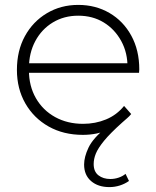

<svg xmlns="http://www.w3.org/2000/svg" viewBox="-20 -546 637 783"><path d="M426 217Q380 217 351.5 192.5Q323 168 323 125Q323 94 341 56Q359 18 412 -25L425 -16Q401 -7 374 -1.5Q347 4 318 4Q239 4 178.5 -30Q118 -64 83.5 -124Q49 -184 49 -261Q49 -339 81.5 -398.5Q114 -458 171 -492Q228 -526 299 -526Q370 -526 426.5 -493Q483 -460 515.5 -400.5Q548 -341 548 -263Q548 -260 547.5 -256.5Q547 -253 547 -249H86V-288H520L500 -269Q501 -330 474.5 -378.5Q448 -427 403 -454.5Q358 -482 299 -482Q241 -482 195.5 -454.5Q150 -427 124 -378.5Q98 -330 98 -268V-259Q98 -195 126.5 -145.5Q155 -96 205 -68.5Q255 -41 319 -41Q369 -41 412.5 -59Q456 -77 486 -114L515 -81Q508 -72 498.5 -64Q489 -56 478 -46Q429 -2 404.5 28Q380 58 371 80Q362 102 362 123Q362 154 381.5 169Q401 184 430 184Q447 184 463.5 178.5Q480 173 492 163L506 192Q489 204 468.5 210.5Q448 217 426 217Z"/></svg>

Font: Montserrat Thin Light
Style: Regular
Weight: 300
Version: Version 9.000